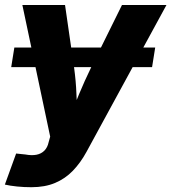

<svg xmlns="http://www.w3.org/2000/svg" viewBox="-32 -556 698 782"><path d="M600.1 -362.3 587.4 -282.7H13.7L26.4 -362.3ZM-12.2 195.8 33.7 69.3 71.3 73.2Q97.2 78.1 116.7 74.2Q136.2 70.3 148.9 57.4Q161.6 44.4 166 23.4L172.4 0.5L59.1 -535.6H232.9L270 -278.8Q277.3 -226.1 279.3 -172.9Q281.2 -119.6 285.2 -61H245.6Q268.1 -119.6 290.3 -173.1Q312.5 -226.6 337.9 -278.8L464.8 -535.6H646L320.3 62.5Q295.9 107.4 264.6 139.6Q233.4 171.9 192.1 189.2Q150.9 206.5 95.7 206.5Q65.9 206.5 37.4 203.6Q8.8 200.7 -12.2 195.8Z"/></svg>

Font: Inter 20pt ExtraBold
Style: Italic
Weight: 800
Italic angle: -9.3988°
Version: Version 4.001;git-66647c0bb